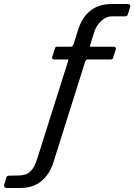

<svg xmlns="http://www.w3.org/2000/svg" viewBox="-162 -762 667 953"><path d="M404 -530Q409 -530 411.5 -526Q414 -522 413 -517L399 -475Q398 -470 395 -468.5Q392 -467 387 -467H273Q269 -467 266 -464Q263 -461 261 -457L104 41Q85 103 43.5 137Q2 171 -61 171H-129Q-136 171 -139.5 166Q-143 161 -141 154L-130 118Q-127 110 -119 110L-69 109Q-33 109 -12 90Q9 71 23 25L177 -462Q179 -466 178.5 -466.5Q178 -467 174 -467H105Q100 -467 98 -471Q96 -475 97 -479L111 -522Q112 -527 114.5 -528.5Q117 -530 123 -530H189Q194 -530 197.5 -533.5Q201 -537 203 -542L226 -615Q246 -678 288 -710Q330 -742 390 -742H473Q480 -742 483 -738Q486 -734 484 -727L472 -689Q469 -681 459 -681H394Q366 -681 341.5 -659Q317 -637 306 -604L285 -537Q284 -532 284.5 -531Q285 -530 289 -530H404Z"/></svg>

Font: Libre Franklin
Style: Italic
Weight: 400
Italic angle: -8°
Designer: Pablo Impallari, Rodrigo Fuenzalida, Nhung Nguyen
Foundry: Impallari Type
Version: Version 3.000